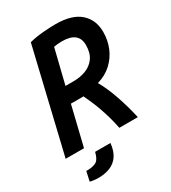

<svg xmlns="http://www.w3.org/2000/svg" viewBox="-213 -809 985 1106"><g transform="rotate(-30 280.0 -255.5)"><path d="M0 0 162 -682Q204 -693 253 -697Q302 -701 336 -701Q445 -701 499 -653.5Q553 -606 553 -525Q553 -470 533 -421.5Q513 -373 474 -337Q435 -301 379 -285Q395 -257 409.5 -224Q424 -191 436.5 -154.5Q449 -118 460 -79.5Q471 -41 480 0H357Q349 -41 339 -76Q329 -111 318 -142.5Q307 -174 294.5 -203Q282 -232 269 -260H185L122 0ZM209 -364H262Q308 -364 345.5 -378.5Q383 -393 406 -425Q429 -457 429 -510Q429 -553 402 -575Q375 -597 319 -597Q303 -597 288.5 -595.5Q274 -594 265 -592ZM109 190Q95 190 78.5 188Q62 186 54 183L68 120H80Q115 119 135.5 107Q156 95 167 50H269Q264 100 243 131Q222 162 187.5 176Q153 190 109 190Z"/></g></svg>

Font: Ubuntu Sans Mono SemiBold
Style: Italic
Weight: 600
Italic angle: -13.5°
Monospace: yes
Designer: Dalton Maag Ltd
Foundry: Dalton Maag Ltd
Version: Version 1.006